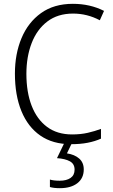

<svg xmlns="http://www.w3.org/2000/svg" viewBox="-20 -744 592 1004"><path d="M362 -673Q282 -673 227.5 -631.5Q173 -590 145.5 -518.5Q118 -447 118 -358Q118 -262 145.5 -191Q173 -120 226 -80.5Q279 -41 357 -41Q402 -41 439 -49.5Q476 -58 508 -70V-19Q477 -5 438.5 2.5Q400 10 351 10Q256 10 191 -35Q126 -80 92 -163Q58 -246 58 -359Q58 -462 92.5 -544.5Q127 -627 194.5 -675.5Q262 -724 361 -724Q451 -724 524 -687L502 -638Q436 -673 362 -673ZM418 142Q418 188 384.5 214Q351 240 293 240Q261 240 241 234V195Q261 201 292 201Q328 201 349 186.5Q370 172 370 143Q370 113 345.5 99.5Q321 86 278 83L318 0H358L330 58Q370 64 394 85Q418 106 418 142Z"/></svg>

Font: Noto Sans Lao UI SemCond Light
Style: Regular
Weight: 300
Width: 4
Designer: Monotype Design Team
Foundry: Monotype Imaging Inc.
Version: Version 2.000; ttfautohint (v1.8.4.7-5d5b)